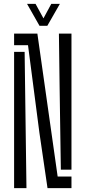

<svg xmlns="http://www.w3.org/2000/svg" viewBox="-20 -974 443 994"><path d="M226 0 184 -287 125 -740H53V-800H173.5L209.5 -546.5L278.5 -60H350V0ZM53 0V-705.5H107.5L113 -294L117 0ZM295 -95.5 288.5 -530.5 285 -800H350V-95.5ZM184.5 -840.5 120 -954H164L205 -879L245.5 -954H290L225 -840.5Z"/></svg>

Font: Big Shoulders Stencil Display Thin
Style: Regular
Weight: 400
Version: Version 2.001